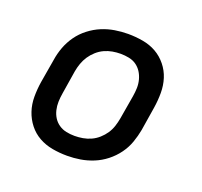

<svg xmlns="http://www.w3.org/2000/svg" viewBox="-99 -640 798 760"><g transform="rotate(20 300.0 -260.0)"><path d="M255 8Q223 8 192.5 2.5Q162 -3 136 -17.5Q110 -32 91.5 -55.5Q73 -79 63.5 -107.5Q54 -136 54 -167.5Q54 -199 59 -231L76 -331Q80 -358 90 -385Q100 -412 117 -436Q134 -460 158 -478.5Q182 -497 208.5 -508Q235 -519 263 -523.5Q291 -528 318 -528Q350 -528 381 -522.5Q412 -517 437.5 -502.5Q463 -488 482 -464.5Q501 -441 510 -412.5Q519 -384 519 -352.5Q519 -321 514 -289L498 -189Q493 -162 483.5 -135Q474 -108 456.5 -84Q439 -60 415.5 -41.5Q392 -23 365 -12Q338 -1 310.5 3.5Q283 8 255 8ZM256 -76Q273 -76 290.5 -79Q308 -82 324.5 -89.5Q341 -97 355 -109.5Q369 -122 379 -137Q389 -152 394.5 -169Q400 -186 403 -203L420 -303Q423 -321 423.5 -338.5Q424 -356 419.5 -373Q415 -390 406 -404Q397 -418 383.5 -427.5Q370 -437 352.5 -440.5Q335 -444 317 -444Q300 -444 283 -441Q266 -438 249.5 -430.5Q233 -423 219 -410.5Q205 -398 195 -383Q185 -368 179 -351Q173 -334 170 -317L154 -217Q151 -199 150.5 -181.5Q150 -164 154 -147Q158 -130 167 -116Q176 -102 190 -92.5Q204 -83 221 -79.5Q238 -76 256 -76Z"/></g></svg>

Font: Iosevka SS04 Md Ex Obl
Style: Regular
Weight: 500
Width: 7
Italic angle: -9°
Monospace: yes
Designer: Belleve Invis
Foundry: Belleve Invis
Version: Version 19.0.0; ttfautohint (v1.8.4)